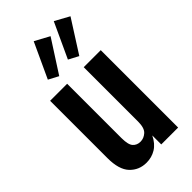

<svg xmlns="http://www.w3.org/2000/svg" viewBox="-241 -820 893 893"><g transform="rotate(-45 206.0 -373.5)"><path d="M153 12Q104 12 71.5 -22Q39 -56 39 -132V-509H151V-152Q151 -108 165 -92.5Q179 -77 202 -77Q224 -77 242 -93Q260 -109 260 -152V-509H372V0H261V-59Q243 -22 215 -5Q187 12 153 12ZM282 -560 233 -586 313 -759 384 -720ZM150 -560 101 -586 181 -759 253 -720Z"/></g></svg>

Font: Special Gothic Condensed One
Style: Regular
Weight: 400
Designer: Alistair McCready
Foundry: Monolith
Version: Version 1.010; ttfautohint (v1.8.4.7-5d5b)